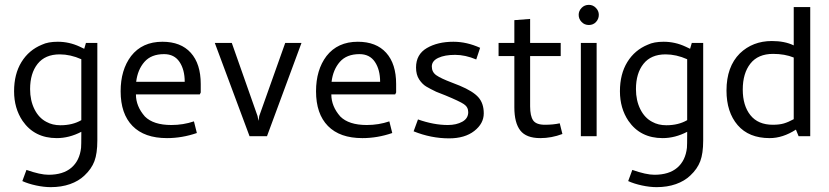

<svg xmlns="http://www.w3.org/2000/svg" viewBox="-20 -561 3414 791"><path d="M214 8Q122 8 73 -63Q38 -115 38 -185Q38 -256 68.5 -305.5Q99 -355 153 -377Q178 -389 218 -389Q265 -389 308 -369L327 -360L334 -384H381V18Q381 71 369 103Q357 135 328 162Q304 185 268.5 197.5Q233 210 189 210Q161 210 128.5 203Q96 196 72 185L89 139Q146 159 180 159Q240 159 274 130Q308 101 314 48Q315 37 315 -8V-18Q265 8 214 8ZM315 -66V-317Q270 -337 226 -337Q166 -337 135 -298Q104 -259 104 -194Q104 -147 122 -111Q140 -75 171 -59Q196 -45 229 -45Q279 -45 315 -66Z M807 -215V-180L803 -172H540Q540 -123 577 -81Q612 -46 686 -46Q735 -46 779 -61L791 -13Q730 8 668 8Q575 8 526 -42Q477 -92 477 -185Q477 -273 520 -330Q566 -389 649 -389Q725 -389 766 -343.5Q807 -298 807 -215ZM656 -338Q603 -338 575 -306Q547 -274 541 -224H741Q741 -274 719.5 -306Q698 -338 656 -338Z M1008 0 865 -384H935L1041 -83L1045 -63L1048 -83L1155 -384H1222L1080 0Z M1612 -215V-180L1608 -172H1345Q1345 -123 1382 -81Q1417 -46 1491 -46Q1540 -46 1584 -61L1596 -13Q1535 8 1473 8Q1380 8 1331 -42Q1282 -92 1282 -185Q1282 -273 1325 -330Q1371 -389 1454 -389Q1530 -389 1571 -343.5Q1612 -298 1612 -215ZM1461 -338Q1408 -338 1380 -306Q1352 -274 1346 -224H1546Q1546 -274 1524.5 -306Q1503 -338 1461 -338Z M1909 -99Q1909 -120 1891 -132Q1873 -144 1815 -168L1777 -183Q1752 -195 1736 -204.5Q1720 -214 1707 -233.5Q1694 -253 1694 -283Q1694 -337 1738.5 -363Q1783 -389 1848 -389Q1903 -389 1958 -364L1942 -316Q1897 -335 1855 -335Q1812 -335 1785.5 -322.5Q1759 -310 1759 -287Q1759 -264 1777.5 -251Q1796 -238 1841 -221L1874 -208Q1929 -185 1951 -160Q1973 -135 1973 -94Q1973 -52 1934 -21.5Q1895 9 1830 9Q1756 9 1684 -20L1702 -69Q1767 -46 1825 -46Q1860 -46 1884.5 -59.5Q1909 -73 1909 -99Z M2099 -119V-330H2034V-384H2099V-478L2164 -483V-384H2290V-330H2164V-123Q2164 -83 2176.5 -65Q2189 -47 2225 -47Q2259 -47 2286 -53L2297 -9Q2252 8 2206 8Q2148 8 2123.5 -23.5Q2099 -55 2099 -119Z M2364 -500Q2364 -516 2376 -528.5Q2388 -541 2406 -541Q2423 -541 2435 -528.5Q2447 -516 2447 -500Q2447 -483 2435.5 -470.5Q2424 -458 2406 -458Q2388 -458 2376 -470.5Q2364 -483 2364 -500ZM2438 0H2373V-384H2438Z M2710 8Q2618 8 2569 -63Q2534 -115 2534 -185Q2534 -256 2564.5 -305.5Q2595 -355 2649 -377Q2674 -389 2714 -389Q2761 -389 2804 -369L2823 -360L2830 -384H2877V18Q2877 71 2865 103Q2853 135 2824 162Q2800 185 2764.5 197.5Q2729 210 2685 210Q2657 210 2624.5 203Q2592 196 2568 185L2585 139Q2642 159 2676 159Q2736 159 2770 130Q2804 101 2810 48Q2811 37 2811 -8V-18Q2761 8 2710 8ZM2811 -66V-317Q2766 -337 2722 -337Q2662 -337 2631 -298Q2600 -259 2600 -194Q2600 -147 2618 -111Q2636 -75 2667 -59Q2692 -45 2725 -45Q2775 -45 2811 -66Z M2973 -188Q2973 -286 3028 -341Q3081 -392 3160 -392Q3213 -392 3250 -374V-532H3318V0H3270L3259 -27Q3205 8 3151 8Q3065 8 3019 -45.5Q2973 -99 2973 -188ZM3250 -70V-324Q3213 -339 3165 -339Q3103 -339 3071.5 -299Q3040 -259 3040 -192Q3040 -126 3071.5 -86.5Q3103 -47 3164 -47Q3191 -47 3209.5 -52.5Q3228 -58 3250 -70Z"/></svg>

Font: Cambay Devanagari
Style: Regular
Weight: 400
Designer: Pooja Saxena
Foundry: Pooja Saxena
Version: Version 1.180;PS 001.180;hotconv 1.0.70;makeotf.lib2.5.58329